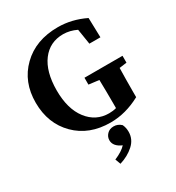

<svg xmlns="http://www.w3.org/2000/svg" viewBox="-217 -803 1108 1206"><g transform="rotate(-30 337.0 -200.0)"><path d="M387.2 -669.9Q487.8 -669.9 584 -623L587.9 -481H507.8L490.2 -591.8Q443.4 -614.7 394 -615.2Q296.9 -615.2 240.2 -540Q183.6 -464.8 183.1 -329.6Q183.1 -194.3 242.7 -117.2Q302.2 -40 397 -40Q425.8 -40 450.2 -46.9V-85.9Q450.2 -168 448.2 -252L374 -261.2V-311H649.9V-261.2L596.2 -253.9Q594.2 -169.9 594.2 -85.9V-43Q486.8 15.1 377 15.1Q222.2 15.1 126.5 -80.6Q30.8 -176.3 30.3 -327.1Q29.8 -478 127.9 -573.7Q226.1 -669.9 387.2 -669.9ZM313 107.9Q313 83 331.1 64Q349.1 44.9 379.4 44.9Q409.7 44.9 433.1 66.9Q444.8 91.3 444.8 121.1Q444.8 175.3 402.8 213.4Q360.8 251.5 299.8 270L285.2 231Q343.3 206.5 370.1 176.8Q313 152.3 313 107.9Z"/></g></svg>

Font: SourceSerifPro-Bold
Style: Bold
Weight: 700
Designer: Frank Grießhammer
Foundry: Adobe Systems Incorporated
Version: Version 1.014;PS Version 1.0;hotconv 1.0.73;makeotf.lib2.5.5